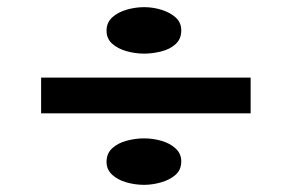

<svg xmlns="http://www.w3.org/2000/svg" viewBox="-20 -532 816 537"><path d="M95 -215V-315H681V-215ZM383 -15Q358 -15 333.5 -22Q309 -29 293.5 -43.5Q278 -58 278 -79Q278 -103 294 -117.5Q310 -132 334.5 -138.5Q359 -145 383 -145Q408 -145 432 -138Q456 -131 471.5 -116.5Q487 -102 487 -81Q487 -57 471 -43Q455 -29 430.5 -22Q406 -15 383 -15ZM383 -382Q358 -382 333.5 -389Q309 -396 293.5 -410Q278 -424 278 -446Q278 -469 294 -483.5Q310 -498 334.5 -505Q359 -512 383 -512Q408 -512 432 -504.5Q456 -497 471.5 -483Q487 -469 487 -447Q487 -423 471 -408.5Q455 -394 430.5 -388Q406 -382 383 -382Z"/></svg>

Font: Lexend Mega
Style: Regular
Weight: 400
Designer: Bonnie Shaver-Troup, Thomas Jockin
Foundry: Lexend
Version: Version 1.007